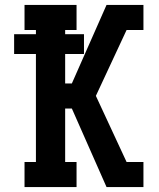

<svg xmlns="http://www.w3.org/2000/svg" viewBox="-20 -755 640 775"><path d="M79 0V-101H125V-537H37V-617H125V-634H79V-735H289V-634H243V-617H319V-537H243V-418H270L410 -735H559V-634H491L367 -368L491 -101H559V0H410L270 -317H243V-101H289V0Z"/></svg>

Font: Iosevka Curly Slab Extended
Style: Bold
Weight: 700
Width: 7
Monospace: yes
Designer: Belleve Invis
Foundry: Belleve Invis
Version: Version 11.1.0; ttfautohint (v1.8.3)